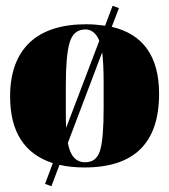

<svg xmlns="http://www.w3.org/2000/svg" viewBox="-20 -570 586 665"><path d="M15 -236C15 -114 64 -37 163 -5C163 -5 136 67 136 67C136 67 158 75 158 75C158 75 186 1 186 1C186 1 186 1 186 1C212 7 241 10 273 10C273 10 273 10 273 10C445 10 531 -75 531 -245C531 -245 531 -245 531 -245C531 -374 476 -452 367 -477C367 -477 392 -542 392 -542C392 -542 370 -550 370 -550C370 -550 344 -481 344 -481C344 -481 344 -481 344 -481C322 -484 300 -486 279 -486C279 -486 279 -486 279 -486C193 -486 128 -465 83 -423C38 -380 15 -318 15 -236C15 -236 15 -236 15 -236ZM339 -197C339 -126 335 -77 327 -50C319 -22 302 -8 275 -8C275 -8 275 -8 275 -8C243 -8 223 -30 215 -75C215 -75 334 -389 334 -389C334 -389 334 -389 334 -389C337 -364 339 -329 339 -282C339 -282 339 -197 339 -197C339 -197 339 -197 339 -197ZM208 -277C208 -277 208 -277 208 -277C208 -342 212 -391 221 -422C230 -453 248 -468 276 -468C276 -468 276 -468 276 -468C297 -468 313 -455 324 -429C324 -429 209 -127 209 -127C209 -127 209 -127 209 -127C208 -141 208 -165 208 -199C208 -199 208 -277 208 -277Z"/></svg>

Font: Abril Fatface Utterance
Style: Regular
Weight: 500
Designer: Veronika Burian, Jos Scaglione
Foundry: TypeTogether
Version: ""